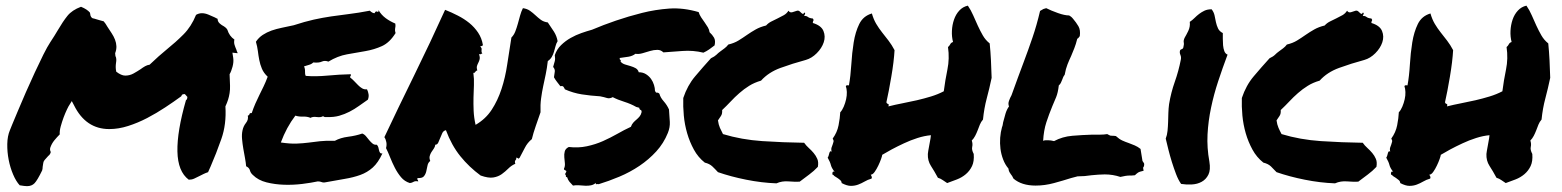

<svg xmlns="http://www.w3.org/2000/svg" viewBox="-20 -632 5449 670"><path d="M675.8 -17.6Q666 -12.7 657.7 -8.8Q649.4 -4.9 638.7 -4.9Q600.6 -33.2 599.1 -103.5Q597.7 -173.8 628.9 -282.2Q633.8 -285.2 633.8 -293.9L625 -303.7Q621.1 -303.7 617.7 -302.7Q614.3 -301.8 612.3 -295.9Q586.9 -277.3 556.6 -257.3Q526.4 -237.3 493.7 -220.2Q460.9 -203.1 427.2 -192.4Q393.6 -181.6 361.3 -181.6Q279.3 -181.6 238.3 -264.6L230.5 -279.3L222.7 -266.6Q219.7 -262.7 213.9 -250.5Q208 -238.3 202.1 -222.7Q196.3 -207 191.9 -190.9Q187.5 -174.8 188.5 -163.1Q179.7 -154.3 169.9 -142.6Q160.2 -130.9 155.3 -116.2Q153.3 -108.4 157.2 -101.6Q155.3 -92.8 148.4 -87.9Q144.5 -83 140.1 -78.6Q135.7 -74.2 132.8 -69.3Q130.9 -64.5 130.4 -59.6Q129.9 -54.7 128.9 -49.8Q128.9 -43 127 -37.1Q110.4 -2.9 100.6 7.3Q90.8 17.6 74.2 17.6Q66.4 17.6 48.8 14.6Q36.1 1 25.9 -22.9Q15.6 -46.9 10.3 -74.2Q4.9 -101.6 5.4 -129.4Q5.9 -157.2 14.6 -177.7Q14.6 -178.7 22.5 -197.3Q30.3 -215.8 42.5 -245.1Q54.7 -274.4 70.3 -310.1Q85.9 -345.7 101.6 -379.4Q117.2 -413.1 131.3 -441.4Q145.5 -469.7 155.3 -484.4Q163.1 -496.1 169.4 -506.3Q175.8 -516.6 181.6 -526.4Q199.2 -556.6 215.3 -576.7Q231.4 -596.7 262.7 -608.4Q284.2 -599.6 293.9 -587.9L295.9 -577.1Q299.8 -567.4 307.6 -567.4Q318.4 -564.5 325.7 -562Q333 -559.6 341.8 -557.6Q348.6 -549.8 354.5 -539.1Q362.3 -527.3 369.6 -516.1Q377 -504.9 381.3 -493.7Q385.7 -482.4 386.2 -470.7Q386.7 -459 381.8 -446.3L382.8 -436.5Q387.7 -427.7 384.8 -412.1Q383.8 -405.3 383.8 -397.9Q383.8 -390.6 385.7 -381.8Q403.3 -368.2 417 -368.2Q432.6 -368.2 445.8 -375.5Q459 -382.8 470.7 -390.6Q478.5 -396.5 486.3 -400.9Q494.1 -405.3 502 -406.2Q519.5 -422.9 533.7 -435.5Q547.9 -448.2 563.5 -460.9Q592.8 -484.4 620.1 -511.7Q647.5 -539.1 664.1 -580.1Q673.8 -585.9 684.6 -585.9Q695.3 -585.9 707 -581.1Q718.8 -576.2 729.5 -571.3Q732.4 -569.3 734.9 -568.4Q737.3 -567.4 739.3 -566.4Q739.3 -556.6 747.1 -549.8Q751 -546.9 752 -545.9Q752.9 -544.9 754.9 -543.9Q769.5 -536.1 773.4 -528.3Q780.3 -505.9 797.9 -494.1Q795.9 -484.4 798.3 -476.1Q800.8 -467.8 804.7 -459Q805.7 -456.1 806.6 -453.1Q807.6 -450.2 809.6 -446.3L791 -448.2L793.9 -429.7Q795.9 -416 791.5 -399.4Q787.1 -382.8 781.2 -373Q782.2 -347.7 782.7 -333.5Q783.2 -319.3 781.2 -307.1Q779.3 -294.9 775.9 -284.2Q772.5 -273.4 766.6 -260.7Q770.5 -198.2 752.4 -147Q734.4 -95.7 714.8 -50.8Q712.9 -45.9 710.4 -41Q708 -36.1 706.1 -31.2Q697.3 -28.3 690.4 -24.9Q683.6 -21.5 675.8 -17.6Z M1359.4 -549.8Q1360.4 -543 1359.9 -539.6Q1359.4 -536.1 1358.9 -533.2Q1358.4 -530.3 1358.4 -526.9Q1358.4 -523.4 1360.4 -516.6Q1339.8 -483.4 1313 -471.2Q1286.1 -459 1254.9 -453.6Q1223.6 -448.2 1190.9 -442.4Q1158.2 -436.5 1126 -417Q1113.3 -421.9 1103 -417Q1092.8 -412.1 1073.2 -414.1Q1067.4 -408.2 1058.6 -405.8Q1049.8 -403.3 1041 -400.4Q1044.9 -391.6 1044.4 -382.3Q1043.9 -373 1046.9 -367.2Q1081.1 -364.3 1122.6 -368.2Q1164.1 -372.1 1204.1 -373Q1205.1 -368.2 1203.1 -366.7Q1201.2 -365.2 1202.1 -361.3Q1209 -356.4 1215.8 -349.1Q1222.7 -341.8 1229.5 -335Q1236.3 -328.1 1243.7 -323.7Q1251 -319.3 1260.7 -320.3Q1264.6 -312.5 1266.1 -303.2Q1267.6 -293.9 1263.7 -284.2Q1248 -273.4 1232.4 -262.2Q1216.8 -251 1199.7 -242.2Q1182.6 -233.4 1163.6 -228Q1144.5 -222.7 1121.1 -223.6Q1116.2 -223.6 1113.8 -223.6Q1111.3 -223.6 1107.4 -226.6Q1099.6 -221.7 1085.4 -223.6Q1071.3 -225.6 1063.5 -220.7Q1052.7 -225.6 1037.6 -225.1Q1022.5 -224.6 1010.7 -228.5Q995.1 -208 982.4 -184.6Q969.7 -161.1 960 -134.8Q993.2 -129.9 1015.1 -130.9Q1037.1 -131.8 1056.6 -134.3Q1076.2 -136.7 1096.7 -139.2Q1117.2 -141.6 1148.4 -140.6Q1168 -151.4 1194.8 -154.8Q1221.7 -158.2 1244.1 -166Q1252 -163.1 1257.8 -155.8Q1263.7 -148.4 1269 -142.1Q1274.4 -135.7 1280.3 -130.9Q1286.1 -126 1294.9 -127Q1298.8 -123 1300.3 -117.7Q1301.8 -112.3 1302.7 -107.4Q1303.7 -102.5 1306.2 -99.1Q1308.6 -95.7 1314.5 -96.7Q1299.8 -64.5 1280.8 -47.4Q1261.7 -30.3 1237.3 -21.5Q1212.9 -12.7 1183.1 -7.8Q1153.3 -2.9 1117.2 3.9Q1108.4 5.9 1102.5 3.4Q1096.7 1 1088.9 1Q1066.4 5.9 1035.2 9.8Q1003.9 13.7 971.7 12.7Q939.5 11.7 910.2 4.4Q880.9 -2.9 862.3 -21.5Q854.5 -28.3 852.1 -37.6Q849.6 -46.9 838.9 -51.8Q837.9 -64.5 835 -80.1Q832 -95.7 829.1 -112.8Q826.2 -129.9 824.7 -146.5Q823.2 -163.1 826.2 -176.8Q829.1 -191.4 838.4 -203.1Q847.7 -214.8 844.7 -228.5Q849.6 -229.5 850.6 -233.9Q851.6 -238.3 858.4 -237.3Q864.3 -254.9 871.1 -270.5Q877.9 -286.1 885.3 -300.8Q892.6 -315.4 899.9 -330.6Q907.2 -345.7 914.1 -364.3Q900.4 -377 894 -392.1Q887.7 -407.2 884.8 -422.4Q881.8 -437.5 879.9 -453.6Q877.9 -469.7 873 -486.3Q882.8 -501 897 -510.3Q911.1 -519.5 927.7 -525.4Q944.3 -531.2 963.9 -535.2Q983.4 -539.1 1004.9 -543.9Q1043.9 -556.6 1074.7 -563.5Q1105.5 -570.3 1135.3 -574.7Q1165 -579.1 1197.3 -583Q1229.5 -586.9 1270.5 -594.7Q1279.3 -585.9 1287.1 -585.9Q1291 -594.7 1296.4 -591.3Q1301.8 -587.9 1300.8 -596.7Q1310.5 -580.1 1325.7 -568.8Q1340.8 -557.6 1359.4 -549.8Z M1536.1 -177.7Q1527.3 -175.8 1523.4 -167.5Q1519.5 -159.2 1516.1 -150.4Q1512.7 -141.6 1509.3 -134.3Q1505.9 -127 1499 -127Q1498 -119.1 1493.7 -113.3Q1489.3 -107.4 1485.4 -101.1Q1481.4 -94.7 1479.5 -87.4Q1477.5 -80.1 1481.4 -70.3Q1473.6 -64.5 1471.7 -53.7Q1469.7 -43 1467.3 -33.2Q1464.8 -23.4 1459 -16.6Q1453.1 -9.8 1437.5 -10.7Q1434.6 -6.8 1436.5 -5.9Q1438.5 -4.9 1439.5 1Q1428.7 -1 1423.3 2.4Q1418 5.9 1410.2 6.8Q1391.6 1 1379.4 -13.7Q1367.2 -28.3 1357.9 -46.4Q1348.6 -64.5 1341.3 -83Q1334 -101.6 1327.1 -115.2Q1330.1 -126 1328.1 -136.2Q1326.2 -146.5 1321.3 -153.3Q1369.1 -254.9 1425.8 -370.1Q1482.4 -485.4 1533.2 -597.7Q1555.7 -588.9 1577.6 -577.6Q1599.6 -566.4 1617.7 -551.8Q1635.7 -537.1 1648.4 -518.1Q1661.1 -499 1665 -475.6Q1663.1 -469.7 1660.6 -471.2Q1658.2 -472.7 1656.2 -469.7Q1660.2 -464.8 1660.6 -462.9Q1661.1 -460.9 1660.6 -459Q1660.2 -457 1660.2 -453.6Q1660.2 -450.2 1663.1 -444.3Q1659.2 -445.3 1657.7 -443.4Q1656.2 -441.4 1651.4 -443.4Q1655.3 -432.6 1653.8 -425.8Q1652.3 -418.9 1649.4 -413.6Q1646.5 -408.2 1644.5 -401.9Q1642.6 -395.5 1645.5 -385.7Q1642.6 -385.7 1641.1 -384.3Q1639.6 -382.8 1638.7 -381.3Q1637.7 -379.9 1636.2 -378.4Q1634.8 -377 1631.8 -377.9Q1634.8 -356.4 1633.8 -335Q1632.8 -313.5 1632.3 -291.5Q1631.8 -269.5 1632.8 -245.6Q1633.8 -221.7 1639.6 -196.3Q1674.8 -216.8 1695.8 -249Q1716.8 -281.2 1730 -321.3Q1743.2 -361.3 1750 -407.2Q1756.8 -453.1 1764.6 -501Q1773.4 -509.8 1778.3 -522.5Q1783.2 -535.2 1787.1 -549.3Q1791 -563.5 1794.9 -577.6Q1798.8 -591.8 1804.7 -603.5Q1819.3 -601.6 1829.6 -594.2Q1839.8 -586.9 1848.6 -578.6Q1857.4 -570.3 1867.2 -563Q1877 -555.7 1891.6 -553.7Q1903.3 -537.1 1913.1 -521.5Q1922.9 -505.9 1925.8 -488.3Q1920.9 -480.5 1918.5 -470.7Q1916 -460.9 1913.1 -451.2Q1910.2 -441.4 1905.3 -433.1Q1900.4 -424.8 1891.6 -418.9Q1888.7 -393.6 1884.3 -372.6Q1879.9 -351.6 1875.5 -331.1Q1871.1 -310.5 1868.2 -288.6Q1865.2 -266.6 1866.2 -240.2Q1858.4 -217.8 1849.6 -192.4Q1840.8 -167 1835.9 -146.5Q1820.3 -133.8 1811.5 -116.2Q1802.7 -98.6 1793 -81.1Q1789.1 -77.1 1788.1 -79.1Q1787.1 -81.1 1781.2 -82Q1782.2 -78.1 1781.2 -76.2Q1780.3 -74.2 1778.8 -72.8Q1777.3 -71.3 1776.9 -68.4Q1776.4 -65.4 1778.3 -60.5Q1764.6 -54.7 1753.9 -43.9Q1743.2 -33.2 1731 -24.4Q1718.8 -15.6 1701.7 -12.7Q1684.6 -9.8 1657.2 -19.5Q1617.2 -48.8 1586.4 -86.9Q1555.7 -125 1536.1 -177.7Z M1916 -439.5Q1922.9 -460 1938 -474.6Q1953.1 -489.3 1971.2 -499.5Q1989.3 -509.8 2008.8 -516.6Q2028.3 -523.4 2045.9 -528.3Q2085 -544.9 2129.4 -560.1Q2173.8 -575.2 2220.2 -586.9Q2266.6 -598.6 2315.4 -602.1Q2364.3 -605.5 2418 -589.8Q2420.9 -580.1 2426.8 -571.3Q2432.6 -562.5 2439 -553.7Q2445.3 -544.9 2450.2 -536.6Q2455.1 -528.3 2456.1 -519.5Q2465.8 -510.7 2471.7 -500.5Q2477.5 -490.2 2473.6 -473.6Q2463.9 -465.8 2454.6 -459.5Q2445.3 -453.1 2434.6 -448.2Q2398.4 -457 2361.3 -454.1Q2324.2 -451.2 2294.9 -449.2Q2286.1 -458 2273.9 -458Q2261.7 -458 2248.5 -454.1Q2235.4 -450.2 2222.2 -446.3Q2209 -442.4 2197.3 -444.3Q2187.5 -436.5 2173.3 -434.1Q2159.2 -431.6 2142.6 -429.7Q2141.6 -424.8 2144.5 -423.3Q2147.5 -421.9 2145.5 -417Q2151.4 -410.2 2160.6 -407.2Q2169.9 -404.3 2180.2 -401.4Q2190.4 -398.4 2198.2 -394Q2206.1 -389.6 2209 -379.9Q2223.6 -379.9 2234.4 -373Q2245.1 -366.2 2252 -356.4Q2258.8 -346.7 2262.2 -335.4Q2265.6 -324.2 2265.6 -315.4Q2268.6 -307.6 2272.5 -308.6Q2276.4 -309.6 2281.2 -304.7Q2284.2 -292 2295.9 -278.8Q2307.6 -265.6 2314.5 -250Q2316.4 -225.6 2317.4 -206.5Q2318.4 -187.5 2310.5 -168Q2295.9 -131.8 2270 -103.5Q2244.1 -75.2 2211.4 -53.2Q2178.7 -31.2 2141.6 -15.6Q2104.5 0 2069.3 10.7Q2065.4 9.8 2061.5 10.7Q2057.6 11.7 2059.6 5.9Q2051.8 12.7 2042.5 14.6Q2033.2 16.6 2022.5 16.1Q2011.7 15.6 2000.5 14.6Q1989.3 13.7 1979.5 15.6Q1972.7 8.8 1967.3 2.4Q1961.9 -3.9 1959 -13.7Q1954.1 -13.7 1954.6 -18.6Q1955.1 -23.4 1951.2 -23.4Q1957 -33.2 1956.5 -34.7Q1956.1 -36.1 1953.6 -37.1Q1951.2 -38.1 1949.2 -39.6Q1947.3 -41 1948.2 -43.9Q1952.1 -51.8 1951.2 -62Q1950.2 -72.3 1949.2 -83Q1948.2 -93.8 1950.7 -103.5Q1953.1 -113.3 1964.8 -119.1Q1998 -115.2 2027.8 -121.6Q2057.6 -127.9 2084 -139.6Q2110.4 -151.4 2134.3 -165Q2158.2 -178.7 2181.6 -189.5Q2184.6 -198.2 2189.9 -204.1Q2195.3 -210 2201.2 -214.8Q2207 -219.7 2211.9 -225.6Q2216.8 -231.4 2218.8 -240.2Q2219.7 -247.1 2215.3 -248.5Q2210.9 -250 2210.9 -255.9L2200.2 -258.8Q2181.6 -269.5 2158.2 -276.9Q2134.8 -284.2 2118.2 -293Q2107.4 -287.1 2098.1 -290Q2088.9 -293 2074.2 -295.9Q2041 -297.9 2010.3 -302.7Q1979.5 -307.6 1951.2 -320.3Q1949.2 -325.2 1946.3 -329.1Q1943.4 -333 1935.5 -331.1Q1929.7 -338.9 1923.8 -346.2Q1918 -353.5 1913.1 -362.3Q1915 -374 1916 -382.3Q1917 -390.6 1910.2 -398.4Q1914.1 -411.1 1916 -418.9Q1918 -426.8 1916 -439.5Z M2770.5 2Q2754.9 2.9 2731.9 1Q2709 -1 2689.5 7.8Q2637.7 5.9 2584 -4.9Q2530.3 -15.6 2485.4 -31.2Q2475.6 -42 2465.8 -51.3Q2456.1 -60.5 2439.5 -64.5Q2416 -83 2401.4 -109.9Q2386.7 -136.7 2377.9 -167Q2369.1 -197.3 2366.2 -229Q2363.3 -260.7 2364.3 -290Q2378.9 -334 2405.8 -365.7Q2432.6 -397.5 2460.9 -428.7Q2473.6 -434.6 2480 -440.9Q2486.3 -447.3 2493.7 -452.6Q2501 -458 2508.3 -463.4Q2515.6 -468.8 2521.5 -476.6Q2542 -481.4 2557.1 -490.7Q2572.3 -500 2586.9 -510.3Q2601.6 -520.5 2617.2 -529.3Q2632.8 -538.1 2653.3 -543Q2661.1 -551.8 2671.9 -557.1Q2682.6 -562.5 2693.8 -567.9Q2705.1 -573.2 2715.3 -579.1Q2725.6 -585 2731.4 -594.7Q2736.3 -586.9 2745.1 -589.4Q2753.9 -591.8 2761.7 -594.7Q2766.6 -595.7 2770 -592.8Q2773.4 -589.8 2776.4 -586.9Q2779.3 -584 2781.7 -583.5Q2784.2 -583 2786.1 -587.9Q2791 -587.9 2789.1 -583Q2787.1 -578.1 2786.1 -576.2Q2793.9 -577.1 2799.3 -572.8Q2804.7 -568.4 2816.4 -567.4Q2820.3 -562.5 2818.4 -560.1Q2816.4 -557.6 2816.4 -551.8Q2845.7 -543 2853.5 -523.9Q2861.3 -504.9 2854.5 -484.4Q2847.7 -463.9 2830.1 -446.3Q2812.5 -428.7 2792 -422.9Q2745.1 -410.2 2703.6 -395Q2662.1 -379.9 2635.7 -350.6Q2612.3 -343.8 2594.2 -332.5Q2576.2 -321.3 2560.1 -307.1Q2543.9 -293 2529.8 -277.8Q2515.6 -262.7 2500 -248Q2501 -234.4 2495.6 -227.1Q2490.2 -219.7 2485.4 -211.9Q2487.3 -197.3 2492.2 -186Q2497.1 -174.8 2502.9 -164.1Q2567.4 -144.5 2640.1 -139.6Q2712.9 -134.8 2786.1 -133.8Q2793 -124 2802.2 -115.7Q2811.5 -107.4 2819.3 -98.1Q2827.1 -88.9 2832 -77.6Q2836.9 -66.4 2834 -49.8Q2820.3 -35.2 2803.7 -22.9Q2787.1 -10.7 2770.5 2Z M3377.9 -94.7Q3379.9 -69.3 3372.1 -52.7Q3364.3 -36.1 3350.6 -24.4Q3336.9 -12.7 3319.3 -5.9Q3301.8 1 3285.2 6.8Q3277.3 2 3270 -3.4Q3262.7 -8.8 3252.9 -11.7Q3240.2 -35.2 3228.5 -53.2Q3216.8 -71.3 3217.8 -94.7Q3217.8 -95.7 3219.2 -105.5Q3220.7 -115.2 3223.1 -127Q3225.6 -138.7 3227.1 -148.9Q3228.5 -159.2 3228.5 -160.2Q3206.1 -158.2 3181.6 -150.4Q3157.2 -142.6 3134.3 -131.8Q3111.3 -121.1 3091.3 -110.4Q3071.3 -99.6 3058.6 -91.8Q3058.6 -88.9 3054.7 -77.6Q3050.8 -66.4 3044.9 -54.2Q3039.1 -42 3032.2 -32.2Q3025.4 -22.5 3018.6 -22.5Q3019.5 -19.5 3021.5 -16.6Q3023.4 -13.7 3021.5 -8.8Q3007.8 -4.9 2997.1 1.5Q2986.3 7.8 2974.6 12.2Q2962.9 16.6 2949.2 16.6Q2935.5 16.6 2917 6.8Q2917 1 2912.1 -3.4Q2907.2 -7.8 2901.9 -11.2Q2896.5 -14.6 2892.6 -17.1Q2888.7 -19.5 2888.7 -21.5Q2883.8 -20.5 2884.8 -28.3Q2885.7 -36.1 2892.6 -32.2Q2881.8 -45.9 2879.4 -56.2Q2877 -66.4 2868.2 -82Q2870.1 -84 2871.6 -88.9Q2873 -93.8 2874 -97.7Q2875 -101.6 2877 -103.5Q2878.9 -105.5 2881.8 -102.5Q2879.9 -111.3 2881.8 -117.2Q2883.8 -123 2885.7 -127.9Q2887.7 -132.8 2888.7 -137.7Q2889.6 -142.6 2885.7 -148.4Q2901.4 -169.9 2906.2 -194.8Q2911.1 -219.7 2912.1 -240.2Q2918.9 -247.1 2924.3 -259.8Q2929.7 -272.5 2932.6 -285.6Q2935.5 -298.8 2935.1 -311Q2934.6 -323.2 2931.6 -331.1Q2932.6 -335.9 2942.4 -334Q2948.2 -366.2 2950.7 -406.7Q2953.1 -447.3 2959 -483.9Q2964.8 -520.5 2978.5 -548.3Q2992.2 -576.2 3022.5 -585Q3028.3 -564.5 3037.6 -548.8Q3046.9 -533.2 3058.1 -519Q3069.3 -504.9 3080.6 -490.2Q3091.8 -475.6 3101.6 -457Q3100.6 -438.5 3097.7 -414.1Q3094.7 -389.6 3090.3 -364.3Q3085.9 -338.9 3081.5 -315.4Q3077.1 -292 3073.2 -275.4Q3074.2 -270.5 3078.6 -269.5Q3083 -268.6 3080.1 -260.7Q3103.5 -266.6 3128.9 -271.5Q3154.3 -276.4 3179.7 -282.2Q3205.1 -288.1 3229 -295.4Q3252.9 -302.7 3273.4 -313.5Q3278.3 -351.6 3286.1 -389.6Q3293.9 -427.7 3288.1 -467.8Q3293 -471.7 3295.9 -477.5Q3298.8 -483.4 3305.7 -485.4Q3300.8 -503.9 3301.8 -524.4Q3302.7 -544.9 3309.1 -563.5Q3315.4 -582 3327.6 -595.2Q3339.8 -608.4 3357.4 -612.3Q3368.2 -596.7 3376 -578.6Q3383.8 -560.5 3392.1 -542.5Q3400.4 -524.4 3409.7 -508.3Q3418.9 -492.2 3433.6 -480.5Q3436.5 -452.1 3438 -421.9Q3439.5 -391.6 3440.4 -360.4Q3432.6 -323.2 3423.3 -288.6Q3414.1 -253.9 3410.2 -214.8Q3403.3 -207 3399.4 -197.3Q3395.5 -187.5 3391.6 -177.2Q3387.7 -167 3382.8 -157.7Q3377.9 -148.4 3371.1 -141.6Q3375 -129.9 3372.6 -119.6Q3370.1 -109.4 3377.9 -94.7Z M3717.8 -10.7Q3690.4 -2 3658.2 6.8Q3626 15.6 3593.8 15.6Q3544.9 15.6 3516.6 -8.8Q3511.7 -19.5 3507.8 -23.4Q3504.9 -27.3 3502.4 -31.7Q3500 -36.1 3499 -43.9Q3487.3 -57.6 3480.5 -75.7Q3473.6 -93.8 3471.2 -112.8Q3468.8 -131.8 3470.2 -151.4Q3471.7 -170.9 3476.6 -188.5Q3478.5 -192.4 3479 -196.3Q3479.5 -200.2 3480.5 -205.1Q3484.4 -220.7 3488.8 -235.4Q3493.2 -250 3501 -260.7Q3497.1 -269.5 3501 -280.3Q3504.9 -291 3509.8 -299.8Q3523.4 -336.9 3532.7 -362.8Q3542 -388.7 3551.8 -414.1Q3568.4 -458 3583 -501Q3597.7 -543.9 3609.4 -593.8Q3617.2 -598.6 3621.1 -600.6Q3627 -602.5 3630.9 -603.5Q3648.4 -594.7 3671.9 -586.4Q3695.3 -578.1 3710.9 -578.1Q3718.8 -573.2 3720.7 -570.8Q3722.7 -568.4 3724.6 -566.4Q3735.4 -553.7 3743.2 -540.5Q3751 -527.3 3748 -505.9Q3742.2 -497.1 3739.3 -497.1Q3734.4 -477.5 3729 -463.9Q3723.6 -450.2 3717.8 -436.5Q3710.9 -421.9 3705.1 -407.2Q3699.2 -392.6 3695.3 -371.1Q3691.4 -366.2 3689.9 -362.3Q3688.5 -358.4 3686.5 -353.5Q3684.6 -348.6 3682.1 -343.3Q3679.7 -337.9 3674.8 -334Q3671.9 -308.6 3665.5 -293Q3659.2 -277.3 3652.3 -261.7Q3640.6 -233.4 3631.3 -205.1Q3622.1 -176.8 3620.1 -140.6Q3625 -142.6 3629.4 -142.6Q3633.8 -142.6 3637.7 -142.6Q3646.5 -142.6 3658.2 -139.6Q3687.5 -155.3 3722.2 -158.2Q3756.8 -161.1 3791 -162.1Q3804.7 -162.1 3818.4 -162.1Q3832 -162.1 3843.8 -164.1Q3852.5 -159.2 3855 -158.7Q3857.4 -158.2 3862.3 -158.2Q3869.1 -158.2 3874 -157.2Q3885.7 -146.5 3896.5 -141.6Q3907.2 -136.7 3918.9 -132.8Q3929.7 -128.9 3939.9 -124.5Q3950.2 -120.1 3960 -112.3L3966.8 -70.3Q3973.6 -61.5 3972.7 -58.6Q3972.7 -50.8 3968.8 -46.9L3970.7 -36.1Q3956.1 -33.2 3950.7 -29.3Q3945.3 -25.4 3940.4 -20.5Q3932.6 -19.5 3929.2 -19.5Q3925.8 -19.5 3922.9 -19.5Q3909.2 -19.5 3889.6 -14.6Q3863.3 -23.4 3835 -23.4Q3824.2 -23.4 3812.5 -22.5Q3800.8 -21.5 3789.1 -20.5Q3777.3 -18.6 3765.1 -17.6Q3752.9 -16.6 3740.2 -16.6Z M4200.2 -68.4Q4205.1 -39.1 4196.8 -22.5Q4188.5 -5.9 4173.3 2.4Q4158.2 10.7 4138.7 11.7Q4119.1 12.7 4101.6 9.8Q4091.8 -3.9 4084 -24.4Q4076.2 -44.9 4069.3 -66.9Q4062.5 -88.9 4057.1 -110.4Q4051.8 -131.8 4047.9 -148.4Q4052.7 -160.2 4054.2 -175.3Q4055.7 -190.4 4056.2 -206.1Q4056.6 -221.7 4057.1 -237.8Q4057.6 -253.9 4059.6 -268.6Q4066.4 -309.6 4079.6 -346.7Q4092.8 -383.8 4100.6 -423.8Q4102.5 -432.6 4099.1 -440.4Q4095.7 -448.2 4097.7 -455.1Q4098.6 -459 4103.5 -460.4Q4108.4 -461.9 4109.4 -466.8Q4112.3 -477.5 4110.8 -484.4Q4109.4 -491.2 4114.3 -501Q4119.1 -508.8 4126.5 -523.9Q4133.8 -539.1 4131.8 -555.7Q4140.6 -561.5 4148.4 -569.3Q4156.2 -577.1 4164.6 -583.5Q4172.9 -589.8 4183.1 -594.7Q4193.4 -599.6 4208 -599.6Q4215.8 -589.8 4218.3 -578.1Q4220.7 -566.4 4223.1 -554.7Q4225.6 -543 4230.5 -532.7Q4235.4 -522.5 4247.1 -516.6Q4247.1 -508.8 4247.1 -497.1Q4247.1 -485.4 4248 -474.1Q4249 -462.9 4252.4 -453.6Q4255.9 -444.3 4263.7 -441.4Q4246.1 -394.5 4231 -348.6Q4215.8 -302.7 4206.1 -256.3Q4196.3 -210 4193.8 -163.1Q4191.4 -116.2 4200.2 -68.4Z M4719.7 2Q4704.1 2.9 4681.2 1Q4658.2 -1 4638.7 7.8Q4586.9 5.9 4533.2 -4.9Q4479.5 -15.6 4434.6 -31.2Q4424.8 -42 4415 -51.3Q4405.3 -60.5 4388.7 -64.5Q4365.2 -83 4350.6 -109.9Q4335.9 -136.7 4327.1 -167Q4318.4 -197.3 4315.4 -229Q4312.5 -260.7 4313.5 -290Q4328.1 -334 4355 -365.7Q4381.8 -397.5 4410.2 -428.7Q4422.9 -434.6 4429.2 -440.9Q4435.5 -447.3 4442.9 -452.6Q4450.2 -458 4457.5 -463.4Q4464.8 -468.8 4470.7 -476.6Q4491.2 -481.4 4506.3 -490.7Q4521.5 -500 4536.1 -510.3Q4550.8 -520.5 4566.4 -529.3Q4582 -538.1 4602.5 -543Q4610.4 -551.8 4621.1 -557.1Q4631.8 -562.5 4643.1 -567.9Q4654.3 -573.2 4664.6 -579.1Q4674.8 -585 4680.7 -594.7Q4685.5 -586.9 4694.3 -589.4Q4703.1 -591.8 4710.9 -594.7Q4715.8 -595.7 4719.2 -592.8Q4722.7 -589.8 4725.6 -586.9Q4728.5 -584 4731 -583.5Q4733.4 -583 4735.4 -587.9Q4740.2 -587.9 4738.3 -583Q4736.3 -578.1 4735.4 -576.2Q4743.2 -577.1 4748.5 -572.8Q4753.9 -568.4 4765.6 -567.4Q4769.5 -562.5 4767.6 -560.1Q4765.6 -557.6 4765.6 -551.8Q4794.9 -543 4802.7 -523.9Q4810.5 -504.9 4803.7 -484.4Q4796.9 -463.9 4779.3 -446.3Q4761.7 -428.7 4741.2 -422.9Q4694.3 -410.2 4652.8 -395Q4611.3 -379.9 4585 -350.6Q4561.5 -343.8 4543.5 -332.5Q4525.4 -321.3 4509.3 -307.1Q4493.2 -293 4479 -277.8Q4464.8 -262.7 4449.2 -248Q4450.2 -234.4 4444.8 -227.1Q4439.5 -219.7 4434.6 -211.9Q4436.5 -197.3 4441.4 -186Q4446.3 -174.8 4452.1 -164.1Q4516.6 -144.5 4589.4 -139.6Q4662.1 -134.8 4735.4 -133.8Q4742.2 -124 4751.5 -115.7Q4760.7 -107.4 4768.6 -98.1Q4776.4 -88.9 4781.2 -77.6Q4786.1 -66.4 4783.2 -49.8Q4769.5 -35.2 4752.9 -22.9Q4736.3 -10.7 4719.7 2Z M5327.1 -94.7Q5329.1 -69.3 5321.3 -52.7Q5313.5 -36.1 5299.8 -24.4Q5286.1 -12.7 5268.6 -5.9Q5251 1 5234.4 6.8Q5226.6 2 5219.2 -3.4Q5211.9 -8.8 5202.1 -11.7Q5189.5 -35.2 5177.7 -53.2Q5166 -71.3 5167 -94.7Q5167 -95.7 5168.5 -105.5Q5169.9 -115.2 5172.4 -127Q5174.8 -138.7 5176.3 -148.9Q5177.7 -159.2 5177.7 -160.2Q5155.3 -158.2 5130.9 -150.4Q5106.4 -142.6 5083.5 -131.8Q5060.5 -121.1 5040.5 -110.4Q5020.5 -99.6 5007.8 -91.8Q5007.8 -88.9 5003.9 -77.6Q5000 -66.4 4994.1 -54.2Q4988.3 -42 4981.4 -32.2Q4974.6 -22.5 4967.8 -22.5Q4968.8 -19.5 4970.7 -16.6Q4972.7 -13.7 4970.7 -8.8Q4957 -4.9 4946.3 1.5Q4935.5 7.8 4923.8 12.2Q4912.1 16.6 4898.4 16.6Q4884.8 16.6 4866.2 6.8Q4866.2 1 4861.3 -3.4Q4856.4 -7.8 4851.1 -11.2Q4845.7 -14.6 4841.8 -17.1Q4837.9 -19.5 4837.9 -21.5Q4833 -20.5 4834 -28.3Q4835 -36.1 4841.8 -32.2Q4831.1 -45.9 4828.6 -56.2Q4826.2 -66.4 4817.4 -82Q4819.3 -84 4820.8 -88.9Q4822.3 -93.8 4823.2 -97.7Q4824.2 -101.6 4826.2 -103.5Q4828.1 -105.5 4831.1 -102.5Q4829.1 -111.3 4831.1 -117.2Q4833 -123 4835 -127.9Q4836.9 -132.8 4837.9 -137.7Q4838.9 -142.6 4835 -148.4Q4850.6 -169.9 4855.5 -194.8Q4860.4 -219.7 4861.3 -240.2Q4868.2 -247.1 4873.5 -259.8Q4878.9 -272.5 4881.8 -285.6Q4884.8 -298.8 4884.3 -311Q4883.8 -323.2 4880.9 -331.1Q4881.8 -335.9 4891.6 -334Q4897.5 -366.2 4899.9 -406.7Q4902.3 -447.3 4908.2 -483.9Q4914.1 -520.5 4927.7 -548.3Q4941.4 -576.2 4971.7 -585Q4977.5 -564.5 4986.8 -548.8Q4996.1 -533.2 5007.3 -519Q5018.6 -504.9 5029.8 -490.2Q5041 -475.6 5050.8 -457Q5049.8 -438.5 5046.9 -414.1Q5043.9 -389.6 5039.6 -364.3Q5035.2 -338.9 5030.8 -315.4Q5026.4 -292 5022.5 -275.4Q5023.4 -270.5 5027.8 -269.5Q5032.2 -268.6 5029.3 -260.7Q5052.7 -266.6 5078.1 -271.5Q5103.5 -276.4 5128.9 -282.2Q5154.3 -288.1 5178.2 -295.4Q5202.1 -302.7 5222.7 -313.5Q5227.5 -351.6 5235.4 -389.6Q5243.2 -427.7 5237.3 -467.8Q5242.2 -471.7 5245.1 -477.5Q5248 -483.4 5254.9 -485.4Q5250 -503.9 5251 -524.4Q5252 -544.9 5258.3 -563.5Q5264.6 -582 5276.9 -595.2Q5289.1 -608.4 5306.6 -612.3Q5317.4 -596.7 5325.2 -578.6Q5333 -560.5 5341.3 -542.5Q5349.6 -524.4 5358.9 -508.3Q5368.2 -492.2 5382.8 -480.5Q5385.7 -452.1 5387.2 -421.9Q5388.7 -391.6 5389.6 -360.4Q5381.8 -323.2 5372.6 -288.6Q5363.3 -253.9 5359.4 -214.8Q5352.5 -207 5348.6 -197.3Q5344.7 -187.5 5340.8 -177.2Q5336.9 -167 5332 -157.7Q5327.1 -148.4 5320.3 -141.6Q5324.2 -129.9 5321.8 -119.6Q5319.3 -109.4 5327.1 -94.7Z"/></svg>

Font: Permanent Marker
Style: Regular
Weight: 400
Designer: Font Diner, Inc
Foundry: Font Diner, Inc
Version: Version 1.000